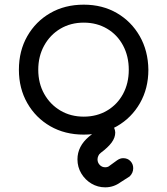

<svg xmlns="http://www.w3.org/2000/svg" viewBox="-20 -572 716 823"><path d="M339 5Q258 5 195.5 -31Q133 -67 97 -130Q61 -193 61 -273Q61 -354 97 -417Q133 -480 195.5 -516Q258 -552 339 -552Q419 -552 481 -516Q543 -480 579 -417Q615 -354 616 -273Q616 -193 580 -130Q544 -67 481.5 -31Q419 5 339 5ZM339 -72Q395 -72 439 -98Q483 -124 507.5 -169.5Q532 -215 532 -273Q532 -331 507.5 -377Q483 -423 439 -449Q395 -475 339 -475Q283 -475 239 -449Q195 -423 169.5 -377Q144 -331 144 -273Q144 -215 169.5 -169.5Q195 -124 239 -98Q283 -72 339 -72ZM431 231Q399 231 372 215Q345 199 328.5 171.5Q312 144 312 111Q312 55 362 13Q375 4 382.5 -5.5Q390 -15 394 -24Q406 -46 431 -46Q450 -46 461.5 -34.5Q473 -23 474 -4Q474 18 458.5 39Q443 60 412 83Q405 88 401.5 96Q398 104 398 111Q398 125 407.5 135Q417 145 431 145Q436 145 441 143.5Q446 142 449 139L482 115Q495 106 508 106Q527 106 539 118.5Q551 131 551 149Q551 169 536 184L497 209Q467 231 431 231Z"/></svg>

Font: Comfortaa Medium
Style: Regular
Weight: 500
Designer: Johan Aakerlund
Foundry: Johan Aakerlund
Version: Version 3.104; ttfautohint (v1.8.1.43-b0c9)